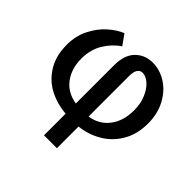

<svg xmlns="http://www.w3.org/2000/svg" viewBox="-174 -672 1041 1041"><g transform="rotate(45 346.0 -152.0)"><path d="M147 -239Q147 -163 186 -110.5Q225 -58 298 -46V-338Q298 -418 337.5 -458Q377 -498 437 -498Q491 -498 540.5 -467Q590 -436 621 -378.5Q652 -321 652 -246Q652 -163 616 -102.5Q580 -42 522 -8.5Q464 25 397 32V198H298V32Q229 27 170 -3.5Q111 -34 74.5 -93Q38 -152 38 -237Q38 -305 66 -360Q94 -415 134.5 -450.5Q175 -486 215 -502L257 -443Q211 -413 179 -361Q147 -309 147 -239ZM548 -244Q548 -292 531.5 -332.5Q515 -373 489 -396.5Q463 -420 436 -420Q418 -420 407.5 -404Q397 -388 397 -357V-45Q466 -55 507 -108Q548 -161 548 -244Z"/></g></svg>

Font: Gmarket Sans TTF Medium
Style: Regular
Weight: 500
Designer: Creative Director : Sungho Lee; Art Director : Kiwoong Choi; Project Manager : Sori Yang, Jongwook Yoon; Font Designer :
Foundry: Sandoll Inc.
Version: Version 1.000;hotconv 1.0.109;makeotfexe 2.5.65596